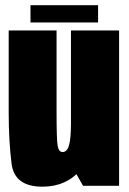

<svg xmlns="http://www.w3.org/2000/svg" viewBox="-20 -716 498 740"><path d="M300 0H439V-598.5H253.5V-82ZM198 -598.5H13.5V-282Q13.5 -174.5 24.5 -85.5Q35.5 3.5 143.5 3.5Q236 3.5 291 -62.2Q346 -128 346 -227.5L253.5 -240Q253.5 -182.5 246 -156.2Q238.5 -130 221.5 -130Q206.5 -130 202.2 -153.8Q198 -177.5 198 -286.5ZM97.5 -629.5H358V-696H97.5Z"/></svg>

Font: Anybody ExtraCondensed Black
Style: Regular
Weight: 900
Width: 2
Version: Version 1.113;gftools[0.9.25]